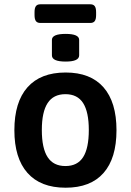

<svg xmlns="http://www.w3.org/2000/svg" viewBox="-20 -868 609 895"><path d="M47 -261Q47 -392 108 -461Q169 -530 286 -530Q402 -530 462.5 -461Q523 -392 523 -261Q523 -130 462.5 -61.5Q402 7 286 7Q169 7 108 -62Q47 -131 47 -261ZM394 -262Q394 -346 367.5 -387.5Q341 -429 285 -429Q229 -429 202 -387.5Q175 -346 175 -262Q175 -177 202 -135.5Q229 -94 285 -94Q341 -94 367.5 -135.5Q394 -177 394 -262ZM222 -610V-682Q222 -710 286 -710Q349 -710 349 -682V-610Q349 -581 286 -581Q222 -581 222 -610ZM141 -798V-811Q141 -831 147.5 -839.5Q154 -848 168 -848H401Q415 -848 421.5 -839.5Q428 -831 428 -811V-798Q428 -778 421.5 -769.5Q415 -761 401 -761H168Q154 -761 147.5 -769.5Q141 -778 141 -798Z"/></svg>

Font: Asap-SemiBold
Style: Regular
Weight: 600
Designer: Pablo Cosgaya
Foundry: Omnibus-Type
Version: Version 2.000; ttfautohint (v1.8)